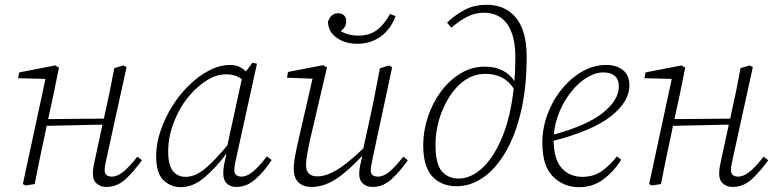

<svg xmlns="http://www.w3.org/2000/svg" viewBox="-20 -765 3222 798"><path d="M421 12Q398 12 382 -2Q366 -16 366 -42Q366 -59 369.5 -77.5Q373 -96 379 -122L406 -247L174 -242L169 -217Q157 -163 146 -109Q135 -55 124 0L86 6L75 0L169 -437L55 -440L60 -464L209 -493L225 -484L200 -361L180 -270L412 -272L415 -287Q426 -335 436 -384Q446 -433 455 -482L493 -493L506 -486L427 -126Q423 -107 419 -89Q415 -71 415 -58Q415 -31 445 -31Q468 -31 493 -51.5Q518 -72 551 -114L570 -99Q537 -53 502 -20.5Q467 12 421 12Z M679 -135Q679 -79 698.5 -54.5Q718 -30 751 -30Q791 -30 831 -63Q871 -96 925 -161L985 -436Q958 -456 921 -456Q880 -456 842 -432.5Q804 -409 774 -375Q734 -332 706.5 -266.5Q679 -201 679 -135ZM962 12Q938 12 923 -2Q908 -16 908 -44Q908 -64 911.5 -81.5Q915 -99 921 -124L920 -125Q874 -64 827.5 -25.5Q781 13 731 13Q690 13 659.5 -16Q629 -45 629 -116Q629 -167 647 -220.5Q665 -274 695.5 -323Q726 -372 766 -411Q806 -450 850 -472.5Q894 -495 937 -495Q958 -495 973.5 -488Q989 -481 1002 -468L1030 -505L1048 -500L965 -123Q961 -105 957.5 -88Q954 -71 954 -57Q954 -44 962 -37.5Q970 -31 983 -31Q1007 -31 1032.5 -52.5Q1058 -74 1089 -115L1109 -100Q1078 -52 1041.5 -20Q1005 12 962 12Z M1275 12Q1241 12 1221 -6.5Q1201 -25 1201 -62Q1201 -88 1207 -119.5Q1213 -151 1220 -181L1279 -438L1173 -442L1177 -466L1323 -494L1339 -485L1271 -194Q1264 -164 1258 -131.5Q1252 -99 1252 -79Q1252 -32 1299 -32Q1335 -32 1379 -58Q1423 -84 1490 -148L1519 -280Q1530 -330 1539.5 -380.5Q1549 -431 1559 -481L1597 -493L1610 -486L1532 -122Q1529 -105 1525 -87.5Q1521 -70 1521 -57Q1521 -31 1551 -31Q1574 -31 1599 -51.5Q1624 -72 1656 -114L1675 -99Q1643 -53 1607.5 -20.5Q1572 12 1529 12Q1504 12 1488.5 -2Q1473 -16 1473 -41Q1473 -58 1476.5 -75.5Q1480 -93 1486 -118Q1424 -51 1374.5 -19.5Q1325 12 1275 12ZM1465 -583Q1415 -583 1380 -607.5Q1345 -632 1343 -673Q1347 -689 1358 -699.5Q1369 -710 1385 -710Q1400 -710 1409.5 -701.5Q1419 -693 1419 -676Q1419 -652 1396 -636Q1426 -617 1471 -617Q1516 -617 1547 -640.5Q1578 -664 1601 -707L1624 -698Q1604 -643 1562 -613Q1520 -583 1465 -583Z M1790 -165Q1790 -83 1816.5 -53Q1843 -23 1886 -23Q1938 -23 1985.5 -67.5Q2033 -112 2067.5 -195.5Q2102 -279 2115 -397Q2076 -458 1997 -458Q1951 -458 1913 -432Q1875 -406 1847.5 -362.5Q1820 -319 1805 -267.5Q1790 -216 1790 -165ZM1878 9Q1814 9 1776.5 -32Q1739 -73 1739 -161Q1739 -221 1758.5 -279.5Q1778 -338 1813 -385Q1848 -432 1894.5 -460Q1941 -488 1995 -488Q2037 -488 2068 -472.5Q2099 -457 2118 -428Q2120 -451 2121 -476Q2122 -501 2122 -527Q2122 -617 2088.5 -664.5Q2055 -712 1991 -712Q1954 -712 1922 -695.5Q1890 -679 1856 -650L1838 -671Q1874 -705 1913 -725Q1952 -745 2003 -745Q2081 -745 2125 -690.5Q2169 -636 2169 -529Q2169 -404 2146 -304.5Q2123 -205 2082.5 -135Q2042 -65 1989.5 -28Q1937 9 1878 9Z M2488 -464Q2454 -464 2419 -442.5Q2384 -421 2354.5 -384Q2325 -347 2305.5 -301Q2286 -255 2282 -206Q2419 -243 2485.5 -296Q2552 -349 2552 -406Q2552 -435 2535 -449.5Q2518 -464 2488 -464ZM2387 13Q2323 13 2278.5 -31Q2234 -75 2234 -171Q2234 -232 2255.5 -290Q2277 -348 2314.5 -394Q2352 -440 2399.5 -467.5Q2447 -495 2499 -495Q2543 -495 2569.5 -473.5Q2596 -452 2596 -410Q2596 -343 2520 -282.5Q2444 -222 2281 -180Q2282 -103 2314.5 -66.5Q2347 -30 2401 -30Q2448 -30 2482 -54.5Q2516 -79 2544 -115L2562 -101Q2531 -52 2487.5 -19.5Q2444 13 2387 13Z M3024 12Q3001 12 2985 -2Q2969 -16 2969 -42Q2969 -59 2972.5 -77.5Q2976 -96 2982 -122L3009 -247L2777 -242L2772 -217Q2760 -163 2749 -109Q2738 -55 2727 0L2689 6L2678 0L2772 -437L2658 -440L2663 -464L2812 -493L2828 -484L2803 -361L2783 -270L3015 -272L3018 -287Q3029 -335 3039 -384Q3049 -433 3058 -482L3096 -493L3109 -486L3030 -126Q3026 -107 3022 -89Q3018 -71 3018 -58Q3018 -31 3048 -31Q3071 -31 3096 -51.5Q3121 -72 3154 -114L3173 -99Q3140 -53 3105 -20.5Q3070 12 3024 12Z"/></svg>

Font: Source Serif 4 SmText Light
Style: Italic
Weight: 300
Italic angle: -12°
Designer: Frank Grießhammer
Foundry: Adobe
Version: Version 4.005;hotconv 1.1.0;makeotfexe 2.6.0